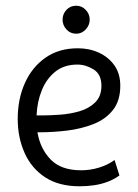

<svg xmlns="http://www.w3.org/2000/svg" viewBox="-20 -648 483 672"><path d="M259 4Q186 4 138 -27.5Q90 -59 66 -113Q42 -167 42 -232Q42 -301 67 -357Q92 -413 139 -446Q186 -479 252 -479Q293 -479 326.5 -463.5Q360 -448 380.5 -419Q401 -390 401 -348Q401 -295 375 -262.5Q349 -230 306.5 -213.5Q264 -197 215 -191Q166 -185 119 -185H111Q121 -127 157.5 -89.5Q194 -52 264 -52Q296 -52 327 -61.5Q358 -71 381 -88L398 -34Q379 -20 356 -11.5Q333 -3 308.5 0.5Q284 4 259 4ZM108 -244H125Q153 -244 189 -246.5Q225 -249 258 -258.5Q291 -268 313 -289.5Q335 -311 335 -348Q335 -388 307.5 -405Q280 -422 251 -422Q205 -422 174 -397.5Q143 -373 126.5 -332.5Q110 -292 108 -244ZM247 -530Q226 -530 212.5 -545Q199 -560 199 -579Q199 -599 212.5 -613.5Q226 -628 247 -628Q266 -628 280 -613.5Q294 -599 294 -579Q294 -560 280 -545Q266 -530 247 -530Z"/></svg>

Font: Kreon Light Light
Style: Regular
Weight: 300
Version: Version 2.002